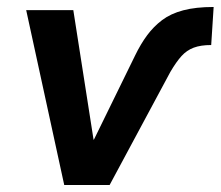

<svg xmlns="http://www.w3.org/2000/svg" viewBox="-20 -530 632 550"><path d="M164 0 55 -501H190L248 -130H249L367 -371Q383 -404 401.5 -429Q420 -454 444.5 -472.5Q469 -491 505 -500.5Q541 -510 592 -510L585 -401Q555 -401 535 -393.5Q515 -386 500 -369.5Q485 -353 468 -324L294 0Z"/></svg>

Font: Nunito Sans 7pt SemiCondensed
Style: Bold Italic
Weight: 700
Width: 4
Italic angle: -9°
Designer: Vernon Adams
Foundry: Vernon Adams
Version: Version 3.101;gftools[0.9.27]